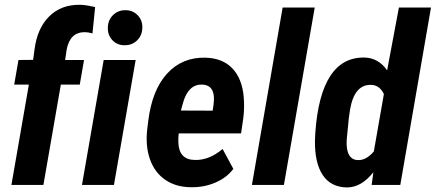

<svg xmlns="http://www.w3.org/2000/svg" viewBox="-20 -782 1843 812"><path d="M28.3 0 102.1 -424.3H40L58.1 -528.3L120.1 -528.8L126 -573.2Q137.7 -662.6 188 -712.6Q238.3 -762.7 317.9 -761.7Q341.8 -761.7 382.3 -752L371.1 -640.6Q353 -646 338.4 -646Q276.4 -646 262.2 -573.7L255.4 -528.3H335.4L317.4 -424.3H237.3L163.6 0Z M461.9 0H326.7L418.5 -528.3H553.7ZM436 -662.6Q436 -696.3 457.3 -717.5Q478.5 -738.8 509.3 -738.8Q539.6 -739.7 560.8 -719Q582 -698.2 582 -667.5Q582 -633.3 560.8 -612.1Q539.6 -590.8 508.8 -590.8Q477.5 -589.8 456.8 -610.6Q436 -631.3 436 -662.6Z M787.6 9.8Q723.6 9.3 679 -21.5Q634.3 -52.2 614.5 -107.7Q594.7 -163.1 602.5 -233.9L606.9 -270Q623 -401.4 686.8 -470.9Q750.5 -540.5 849.1 -538.1Q921.4 -536.1 962.6 -492.9Q1003.9 -449.7 1010.7 -372.1Q1014.6 -325.7 1008.8 -281.2L999.5 -217.8H735.8Q733.4 -196.8 734.4 -177.2Q737.8 -106.9 803.2 -105.5Q864.3 -103.5 921.4 -151.9L966.8 -67.9Q939.9 -31.2 891.8 -10.3Q843.8 10.7 787.6 9.8ZM835.9 -424.3Q777.8 -426.8 754.9 -350.1L745.1 -314.5L879.4 -314Q884.3 -342.3 884.8 -359.9Q886.7 -421.9 835.9 -424.3Z M1180.7 0H1045.4L1175.3 -750H1311Z M1522.9 -538.6Q1581.1 -536.6 1617.2 -484.4L1667 -750H1802.7L1672.9 0H1551.8L1559.1 -53.7Q1508.3 10.7 1447.3 10.7Q1379.4 9.8 1345 -41.5Q1310.5 -92.8 1312 -189L1313.5 -220.2Q1324.7 -381.3 1377.2 -461.2Q1429.7 -541 1522.9 -538.6ZM1446.3 -190.9Q1443.8 -148.4 1456.3 -126.7Q1468.8 -105 1494.6 -105Q1529.3 -104 1561 -141.6L1603.5 -384.3Q1585.4 -421.4 1551.3 -422.9Q1479 -426.8 1460.4 -318.4L1455.1 -281.2Z"/></svg>

Font: TypoPRO Roboto
Style: Bold Italic
Weight: 700
Italic angle: -12°
Designer: Google
Version: Version 2.136; 2016